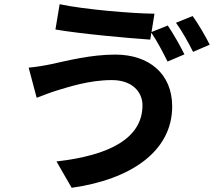

<svg xmlns="http://www.w3.org/2000/svg" viewBox="-20 -828 1040 911"><path d="M656 -328C656 -171 497 -90 248 -62L320 63C599 24 797 -109 797 -323C797 -479 686 -569 527 -569C411 -569 299 -540 225 -524C193 -517 149 -510 116 -507L154 -364C183 -375 221 -390 251 -399C302 -414 401 -448 511 -448C605 -448 656 -394 656 -328ZM894 -752 815 -720C843 -682 875 -624 896 -582L975 -616C958 -651 921 -715 894 -752ZM776 -707 699 -676 713 -763C607 -764 380 -783 263 -808L243 -688C359 -668 576 -648 693 -640L698 -673C725 -634 755 -576 775 -536L855 -570C837 -607 801 -671 776 -707Z"/></svg>

Font: Noto Sans CJK TC
Style: Bold
Weight: 700
Designer: Ryoko NISHIZUKA 西塚涼子 (kana, bopomofo & ideographs); Paul D. Hunt (Latin, Greek & Cyrillic); Sandoll Communications 산돌커뮤니
Foundry: Adobe
Version: Version 2.004;hotconv 1.0.118;makeotfexe 2.5.65603